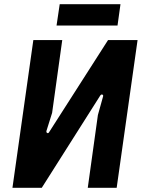

<svg xmlns="http://www.w3.org/2000/svg" viewBox="-20 -890 684 910"><path d="M39 0 138 -700H275L227 -355L200 -269Q199 -262 204 -259.5Q209 -257 213 -264L492 -700H632L533 0H396L444 -345L468 -431Q471 -439 465.5 -441.5Q460 -444 455 -437L178 0ZM248 -769 263 -870H551L537 -769Z"/></svg>

Font: Finlandica SemiBold
Style: Italic
Weight: 600
Italic angle: -8°
Designer: Niklas Ekholm, Juho Hiilivirta, Jaakko Suomalainen
Foundry: Helsinki Type Studio
Version: Version 1.063